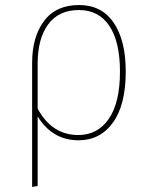

<svg xmlns="http://www.w3.org/2000/svg" viewBox="-20 -549 599 765"><path d="M295 -529Q385 -529 433 -458.5Q481 -388 481 -264Q481 -131 430 -60.5Q379 10 293 10Q189 10 130 -85V192L108 196V-298Q108 -402 155.5 -465.5Q203 -529 295 -529ZM292 -11Q369 -11 413.5 -75.5Q458 -140 458 -264Q458 -382 416 -445.5Q374 -509 294 -509Q214 -509 172 -452Q130 -395 130 -295V-116Q187 -11 292 -11Z"/></svg>

Font: FiraGO Thin
Style: Regular
Weight: 100
Designer: bBox Type
Foundry: bBox Type GmbH
Version: Version 1.001;PS 001.001;hotconv 1.0.88;makeotf.lib2.5.64775